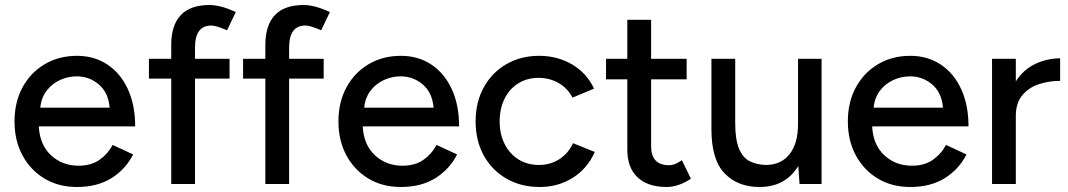

<svg xmlns="http://www.w3.org/2000/svg" viewBox="-20 -735 4266 767"><path d="M287 12Q214 12 158 -21.5Q102 -55 70 -114Q38 -173 38 -250Q38 -327 70 -386Q102 -445 158.5 -478.5Q215 -512 288 -512Q356 -512 408.5 -477.5Q461 -443 490.5 -379.5Q520 -316 520 -230H135Q139 -156 184 -114.5Q229 -73 294 -73Q344 -73 377.5 -96.5Q411 -120 430 -156L512 -118Q482 -59 425.5 -23.5Q369 12 287 12ZM286 -430Q252 -430 220 -415.5Q188 -401 166.5 -373Q145 -345 141 -305H418Q413 -365 375 -397.5Q337 -430 286 -430Z M664 0V-421H575V-500H664V-555Q664 -634 702 -674.5Q740 -715 817 -715Q840 -715 867 -707.5Q894 -700 922 -687L887 -614Q844 -633 824 -633Q759 -633 759 -545V-500H897V-421H759V0Z M1040 0V-421H951V-500H1040V-555Q1040 -634 1078 -674.5Q1116 -715 1193 -715Q1216 -715 1243 -707.5Q1270 -700 1298 -687L1263 -614Q1220 -633 1200 -633Q1135 -633 1135 -545V-500H1273V-421H1135V0Z M1581 12Q1508 12 1452 -21.5Q1396 -55 1364 -114Q1332 -173 1332 -250Q1332 -327 1364 -386Q1396 -445 1452.5 -478.5Q1509 -512 1582 -512Q1650 -512 1702.5 -477.5Q1755 -443 1784.5 -379.5Q1814 -316 1814 -230H1429Q1433 -156 1478 -114.5Q1523 -73 1588 -73Q1638 -73 1671.5 -96.5Q1705 -120 1724 -156L1806 -118Q1776 -59 1719.5 -23.5Q1663 12 1581 12ZM1580 -430Q1546 -430 1514 -415.5Q1482 -401 1460.5 -373Q1439 -345 1435 -305H1712Q1707 -365 1669 -397.5Q1631 -430 1580 -430Z M2136 12Q2061 12 2003 -21.5Q1945 -55 1912.5 -114Q1880 -173 1880 -250Q1880 -327 1912.5 -386Q1945 -445 2002.5 -478.5Q2060 -512 2134 -512Q2207 -512 2265.5 -477.5Q2324 -443 2353 -381L2267 -345Q2248 -382 2212 -403Q2176 -424 2131 -424Q2086 -424 2050.5 -402Q2015 -380 1995.5 -340.5Q1976 -301 1976 -250Q1976 -199 1996 -159.5Q2016 -120 2051.5 -98Q2087 -76 2133 -76Q2179 -76 2215 -99.5Q2251 -123 2269 -163L2356 -128Q2327 -62 2268.5 -25Q2210 12 2136 12Z M2643 12Q2568 12 2527 -26.5Q2486 -65 2486 -137V-418H2401V-500H2486V-656H2581V-500H2723V-418H2581V-151Q2581 -75 2653 -75Q2664 -75 2675 -79Q2686 -83 2704 -95L2740 -21Q2690 12 2643 12Z M2917 -244Q2917 -177 2932.5 -140.5Q2948 -104 2976 -90.5Q3004 -77 3039 -76Q3100 -76 3134 -119Q3168 -162 3168 -240V-500H3262V0H3174L3169 -72Q3118 12 3014 12Q2927 12 2874.5 -42.5Q2822 -97 2822 -219V-500H2917Z M3616 12Q3543 12 3487 -21.5Q3431 -55 3399 -114Q3367 -173 3367 -250Q3367 -327 3399 -386Q3431 -445 3487.5 -478.5Q3544 -512 3617 -512Q3685 -512 3737.5 -477.5Q3790 -443 3819.5 -379.5Q3849 -316 3849 -230H3464Q3468 -156 3513 -114.5Q3558 -73 3623 -73Q3673 -73 3706.5 -96.5Q3740 -120 3759 -156L3841 -118Q3811 -59 3754.5 -23.5Q3698 12 3616 12ZM3615 -430Q3581 -430 3549 -415.5Q3517 -401 3495.5 -373Q3474 -345 3470 -305H3747Q3742 -365 3704 -397.5Q3666 -430 3615 -430Z M3943 0V-500H4038V-410Q4068 -457 4115.5 -479.5Q4163 -502 4215 -502V-412Q4170 -412 4129.5 -398.5Q4089 -385 4063.5 -354Q4038 -323 4038 -272V0Z"/></svg>

Font: Figtree Medium
Style: Regular
Weight: 500
Designer: Erik Kennedy
Foundry: Erik Kennedy
Version: Version 2.001; ttfautohint (v1.8.4.7-5d5b);gftools[0.9.27]